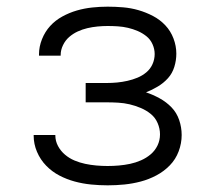

<svg xmlns="http://www.w3.org/2000/svg" viewBox="-20 -548 640 576"><path d="M303 8Q278 8 253 5.5Q228 3 204 -3.5Q180 -10 158 -21.5Q136 -33 118.5 -51Q101 -69 91 -92.5Q81 -116 81 -141Q81 -141 81 -141.5Q81 -142 81 -143H146Q146 -142 146 -142Q146 -142 146 -142Q146 -125 154 -110Q162 -95 175 -84Q188 -73 203.5 -66.5Q219 -60 235.5 -56.5Q252 -53 269 -51.5Q286 -50 303 -50Q320 -50 337 -51.5Q354 -53 370.5 -56.5Q387 -60 403 -67Q419 -74 432 -85Q445 -96 452.5 -111.5Q460 -127 460 -145Q460 -162 453 -178.5Q446 -195 432.5 -206Q419 -217 402.5 -224Q386 -231 369 -235Q352 -239 334.5 -240Q317 -241 300 -241H237V-299H300Q316 -299 331.5 -300.5Q347 -302 362.5 -305.5Q378 -309 392.5 -315Q407 -321 419 -331Q431 -341 437.5 -355.5Q444 -370 444 -386Q444 -401 437.5 -415.5Q431 -430 419 -439.5Q407 -449 393 -455Q379 -461 364 -464.5Q349 -468 333.5 -469Q318 -470 303 -470Q288 -470 272.5 -468.5Q257 -467 242 -463.5Q227 -460 213 -453.5Q199 -447 187.5 -437Q176 -427 169 -412.5Q162 -398 162 -383Q162 -383 162 -382.5Q162 -382 162 -381H97Q97 -382 97 -383Q97 -384 97 -385Q97 -408 106 -430.5Q115 -453 130.5 -470Q146 -487 167 -498.5Q188 -510 210.5 -516.5Q233 -523 256.5 -525.5Q280 -528 303 -528Q326 -528 349.5 -526Q373 -524 395.5 -517.5Q418 -511 439 -500Q460 -489 476 -472Q492 -455 500.5 -432.5Q509 -410 509 -387Q509 -367 503 -347.5Q497 -328 484 -313.5Q471 -299 453.5 -288.5Q436 -278 418 -271Q439 -264 459 -253Q479 -242 494.5 -226Q510 -210 517.5 -188Q525 -166 525 -143Q525 -118 516 -94Q507 -70 489.5 -52Q472 -34 449.5 -22Q427 -10 402.5 -3.5Q378 3 353 5.5Q328 8 303 8Z"/></svg>

Font: Iosevka Custom Light Extended
Style: Regular
Weight: 300
Width: 7
Monospace: yes
Designer: Belleve Invis
Foundry: Belleve Invis
Version: Version 11.2.4; ttfautohint (v1.8.4)